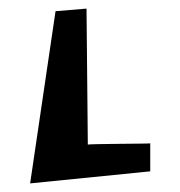

<svg xmlns="http://www.w3.org/2000/svg" viewBox="-20 -554 419 446"><path d="M50 -128 329 -156V-221C330 -220 184 -220 184 -218L181 -534L109 -528Z"/></svg>

Font: Getaway
Style: Regular
Weight: 400
Version: Version 0.1